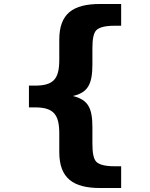

<svg xmlns="http://www.w3.org/2000/svg" viewBox="-20 -733 751 962"><path d="M345 -252C422 -269 443 -314 443 -411V-492C443 -538 449 -568 463 -582C477 -596 507 -604 553 -604H587V-713H481C346 -713 277 -665 277 -534V-434C277 -338 249 -304 155 -304H125V-195H155C249 -195 277 -159 277 -64V29C277 161 348 209 481 209H587V100H553C507 100 477 92 463 78C449 64 443 34 443 -13V-94C443 -192 422 -233 345 -252Z"/></svg>

Font: Iranian Sans Web
Style: Bold
Weight: 700
Designer: Hooman Mehr, Hadi Navid in Neviseh Pardaz Co. Ltd. (http://nevisa.com)
Foundry: http://font-store.ir
Version: 5.0.2 build 3/9/1393